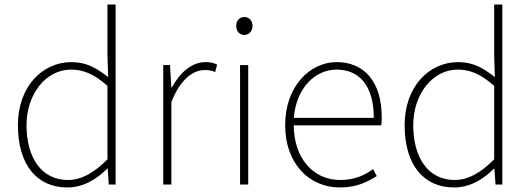

<svg xmlns="http://www.w3.org/2000/svg" viewBox="-20 -814 2341 847"><path d="M277 13C350 13 409 -26 453 -70H455L460 0H490V-794H454V-573L457 -474C403 -516 359 -540 295 -540C167 -540 59 -432 59 -262C59 -84 145 13 277 13ZM280 -20C163 -20 97 -118 97 -262C97 -398 182 -507 293 -507C348 -507 396 -487 454 -435V-111C396 -53 341 -20 280 -20Z M700 0H736V-364C777 -468 835 -505 882 -505C903 -505 912 -503 929 -496L938 -529C920 -538 905 -540 887 -540C824 -540 773 -492 738 -428H736L730 -527H700Z M1039 0H1075V-527H1039ZM1058 -660C1078 -660 1094 -675 1094 -701C1094 -723 1078 -739 1058 -739C1037 -739 1022 -723 1022 -701C1022 -675 1037 -660 1058 -660Z M1479 13C1557 13 1602 -13 1642 -37L1626 -68C1586 -39 1541 -20 1481 -20C1357 -20 1276 -122 1276 -261H1662C1664 -275 1664 -286 1664 -297C1664 -453 1587 -540 1465 -540C1348 -540 1238 -434 1238 -262C1238 -90 1346 13 1479 13ZM1276 -294C1287 -427 1371 -507 1465 -507C1564 -507 1629 -437 1629 -294Z M1983 13C2056 13 2115 -26 2159 -70H2161L2166 0H2196V-794H2160V-573L2163 -474C2109 -516 2065 -540 2001 -540C1873 -540 1765 -432 1765 -262C1765 -84 1851 13 1983 13ZM1986 -20C1869 -20 1803 -118 1803 -262C1803 -398 1888 -507 1999 -507C2054 -507 2102 -487 2160 -435V-111C2102 -53 2047 -20 1986 -20Z"/></svg>

Font: Noto Sans CJK HK Thin
Style: Regular
Weight: 100
Designer: Ryoko NISHIZUKA 西塚涼子 (kana, bopomofo & ideographs); Paul D. Hunt (Latin, Greek & Cyrillic); Sandoll Communications 산돌커뮤니
Foundry: Adobe
Version: Version 2.004;hotconv 1.0.118;makeotfexe 2.5.65603